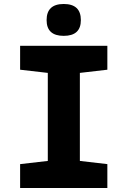

<svg xmlns="http://www.w3.org/2000/svg" viewBox="-20 -944 640 964"><path d="M386 -843Q386 -924 300 -924Q214 -924 214 -843Q214 -764 300 -764Q386 -764 386 -843ZM519 0V-120L381 -136V-578L519 -594V-714H81V-594L220 -578V-136L81 -120V0Z"/></svg>

Font: Noto Sans Mono UI ExtraBold
Style: Regular
Weight: 800
Designer: Monotype Design team
Foundry: Monotype Imaging Inc.
Version: 1.000